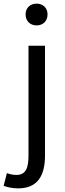

<svg xmlns="http://www.w3.org/2000/svg" viewBox="-64 -795 360 1058"><path d="M138 -655C173 -655 198 -679 198 -716C198 -751 173 -775 138 -775C102 -775 77 -751 77 -716C77 -679 102 -655 138 -655ZM36 243C143 243 184 173 184 62V-543H93V62C93 128 80 169 26 169C6 169 -12 164 -26 159L-44 229C-25 236 3 243 36 243Z"/></svg>

Font: Noto Sans JP
Style: Regular
Weight: 400
Designer: Ryoko NISHIZUKA  (kana, bopomofo & ideographs); Paul D. Hunt (Latin, Greek & Cyrillic); Sandoll Communications , Soo-you
Foundry: Adobe
Version: Version 2.002;hotconv 1.0.116;makeotfexe 2.5.65601